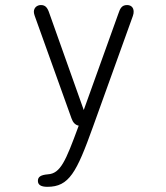

<svg xmlns="http://www.w3.org/2000/svg" viewBox="-20 -502 659 760"><path d="M167.5 237.5C253.5 237.5 283 181 348 0L506 -439C508.5 -445.5 509 -451.5 509 -456C509 -473 498 -482 483 -482C462.5 -482 455.5 -469.5 448 -446.5L311.5 -66.5L175.5 -449C168 -472 159.5 -482 142 -482C127 -482 114 -472 114 -455C114 -450.5 115.5 -445 117.5 -439L263 -33.5C268.5 -17.5 277.5 -7.5 291.5 -4.5L289.5 1C240 135 219.5 185 169.5 188C141 190.5 130 198 130 214C130 229.5 142 237.5 167.5 237.5Z"/></svg>

Font: RTM Light Light
Style: Regular
Weight: 300
Designer: after Tyler Finck
Foundry: An Endless Supply
Version: Version 1.000;Glyphs 3.2.1 (3258)